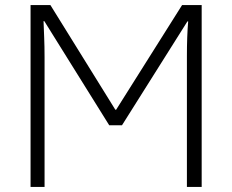

<svg xmlns="http://www.w3.org/2000/svg" viewBox="-20 -734 912 754"><path d="M100 0V-714H178L433 -303H436L695 -714H772V0H714V-514Q714 -592 719 -650H716L459 -242H409L154 -651H151Q152 -621 153.5 -586.5Q155 -552 155 -509V0Z"/></svg>

Font: RS Noto Sans Light
Style: Regular
Weight: 300
Designer: Monotype Design Team
Foundry: Monotype Imaging Inc.
Version: Version 3.10